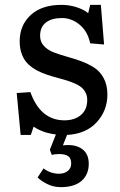

<svg xmlns="http://www.w3.org/2000/svg" viewBox="-20 -541 492 790"><path d="M421.9 -151.9Q421.9 -86.4 378.2 -38.3Q334.5 9.8 255.9 14.2L238.8 57.1Q287.6 51.3 316.4 71Q345.2 90.8 345.2 132.8Q345.2 176.8 315.9 202.9Q286.6 229 230 229Q199.2 229 173.1 215.6Q147 202.1 134.8 189L159.2 151.9Q187.5 173.8 223.1 173.8Q244.1 173.8 258.5 162.8Q272.9 151.9 272.9 130.9Q272.9 110.4 260.5 101.6Q248 92.8 223.1 92.8Q208 92.8 192.9 96.2L185.1 75.2L210 12.2Q155.8 5.9 118.2 -20L106.9 14.2H64.9L48.8 -158.2L105 -162.1Q146.5 -45.9 245.1 -45.9Q287.1 -45.9 313 -67.9Q338.9 -89.8 338.9 -129.9Q338.9 -149.9 329.3 -165Q319.8 -180.2 303.7 -189.5Q287.6 -198.7 266.8 -205.8Q246.1 -212.9 222.9 -219Q199.7 -225.1 176.8 -232.4Q153.8 -239.7 133.1 -250.7Q112.3 -261.7 96.2 -276.9Q80.1 -292 70.6 -315.9Q61 -339.8 61 -371.1Q61 -437.5 106.4 -479.2Q151.9 -521 232.9 -521Q264.2 -521 294.4 -511.5Q324.7 -502 342.8 -486.8L351.1 -521H395L408.2 -357.9L351.1 -362.8Q340.8 -411.6 307.9 -439.2Q274.9 -466.8 234.9 -466.8Q192.4 -466.8 168.7 -448.2Q145 -429.7 145 -394Q145 -369.1 160.4 -352.3Q175.8 -335.4 200.2 -325.9Q224.6 -316.4 253.9 -308.3Q283.2 -300.3 312.7 -289.6Q342.3 -278.8 366.7 -263.4Q391.1 -248 406.5 -219.7Q421.9 -191.4 421.9 -151.9Z"/></svg>

Font: Literata Book
Style: Regular
Weight: 400
Designer: Latin by Veronika Burian and Jose Scaglione. Greek by Irene Vlachou. Cyrillic by Vera Evstafieva
Foundry: TypeTogether
Version: Version 2.003;PS 002.003;hotconv 1.0.88;makeotf.lib2.5.64775